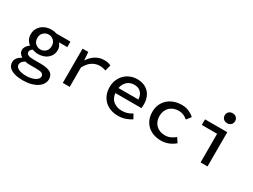

<svg xmlns="http://www.w3.org/2000/svg" viewBox="-63 -1440 3126 2375"><g transform="rotate(30 1500.0 -252.5)"><path d="M291 221Q186 221 126.5 187Q67 153 67 88Q67 26 146 -18V-22Q126 -33 111 -52.5Q96 -72 96 -103Q96 -127 111.5 -151.5Q127 -176 154 -195V-199Q128 -218 110.5 -249.5Q93 -281 93 -325Q93 -366 109 -398.5Q125 -431 152 -454Q179 -477 214.5 -489Q250 -501 290 -501Q331 -501 364 -489H565V-411H446Q460 -395 471 -371.5Q482 -348 482 -322Q482 -282 467 -251Q452 -220 426 -198.5Q400 -177 365 -166Q330 -155 290 -155Q272 -155 251.5 -159Q231 -163 211 -171Q177 -149 177 -120Q177 -69 274 -69H378Q474 -69 521 -42Q568 -15 568 48Q568 84 548.5 115.5Q529 147 493 170.5Q457 194 405.5 207.5Q354 221 291 221ZM290 -219Q332 -219 362 -247Q392 -275 392 -325Q392 -373 362 -402Q332 -431 290 -431Q248 -431 217.5 -402Q187 -373 187 -325Q187 -275 217.5 -247Q248 -219 290 -219ZM301 152Q340 152 371.5 144.5Q403 137 425 125Q447 113 459 97.5Q471 82 471 65Q471 33 445 22Q419 11 367 11H280Q257 11 239 9.5Q221 8 206 3Q175 20 162.5 38.5Q150 57 150 76Q150 111 189 131.5Q228 152 301 152Z M738 0V-489H820L828 -375H831Q869 -435 923.5 -468Q978 -501 1044 -501Q1073 -501 1095 -496.5Q1117 -492 1140 -481L1118 -396Q1093 -404 1075 -408Q1057 -412 1029 -412Q976 -412 927 -382Q878 -352 837 -278V0Z M1530 12Q1474 12 1426 -5Q1378 -22 1342 -55Q1306 -88 1285.5 -136Q1265 -184 1265 -245Q1265 -305 1286 -352.5Q1307 -400 1341.5 -433Q1376 -466 1421 -483.5Q1466 -501 1515 -501Q1569 -501 1611 -484Q1653 -467 1681.5 -436.5Q1710 -406 1725 -363.5Q1740 -321 1740 -270Q1740 -254 1739 -240Q1738 -226 1736 -216H1364Q1372 -140 1421.5 -103Q1471 -66 1543 -66Q1584 -66 1618 -77.5Q1652 -89 1685 -109L1720 -46Q1682 -21 1634.5 -4.5Q1587 12 1530 12ZM1518 -423Q1490 -423 1465 -414.5Q1440 -406 1420 -389Q1400 -372 1386 -347Q1372 -322 1366 -289H1651Q1646 -356 1610.5 -389.5Q1575 -423 1518 -423Z M2145 12Q2088 12 2038.5 -5Q1989 -22 1953 -55Q1917 -88 1896.5 -135.5Q1876 -183 1876 -244Q1876 -305 1898 -353Q1920 -401 1958 -434Q1996 -467 2045.5 -484Q2095 -501 2151 -501Q2211 -501 2256 -480.5Q2301 -460 2331 -431L2283 -368Q2254 -392 2223 -405.5Q2192 -419 2156 -419Q2117 -419 2084 -406.5Q2051 -394 2027.5 -371Q2004 -348 1991 -315.5Q1978 -283 1978 -244Q1978 -205 1990.5 -172.5Q2003 -140 2026.5 -117Q2050 -94 2082 -81.5Q2114 -69 2153 -69Q2198 -69 2233.5 -86Q2269 -103 2298 -127L2341 -63Q2299 -27 2249 -7.5Q2199 12 2145 12Z M2706 0V-409H2487V-489H2805V0ZM2747 -584Q2715 -584 2694 -603.5Q2673 -623 2673 -655Q2673 -687 2694 -706.5Q2715 -726 2747 -726Q2779 -726 2800 -706.5Q2821 -687 2821 -655Q2821 -623 2800 -603.5Q2779 -584 2747 -584Z"/></g></svg>

Font: SauceCodePro Nerd Font Mono
Style: Regular
Weight: 500
Monospace: yes
Designer: Paul D. Hunt, Teo Tuominen
Foundry: Adobe Systems Incorporated
Version: Version 2.030;PS 1.000;hotconv 16.6.51;makeotf.lib2.5.65220;